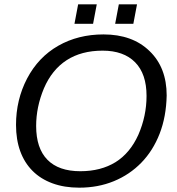

<svg xmlns="http://www.w3.org/2000/svg" viewBox="-20 -857 818 887"><path d="M458 -698Q592 -698 671 -621Q750 -545 750 -416Q748 -318 717.5 -239.5Q687 -161 633 -105.5Q579 -50 506 -20Q433 10 346 10Q277 10 222.5 -10Q168 -30 130.5 -67.5Q93 -105 73.5 -158.5Q54 -212 54 -280Q54 -396 105 -494Q157 -593 249 -645.5Q341 -698 458 -698ZM454 -623Q356 -623 288 -579Q220 -535 183 -449Q147 -363 147 -275Q147 -172 199 -119Q251 -66 351 -66Q446 -66 514 -108Q581 -150 619 -234Q657 -321 657 -414Q657 -516 604 -569.5Q551 -623 454 -623ZM512 -747 529 -837H613L596 -747ZM324 -747 341 -837H427L410 -747Z"/></svg>

Font: Libra Sans Modern
Style: Italic
Weight: 400
Italic angle: -12°
Foundry: Stefan Peev, Context Ltd
Version: Version 1.000